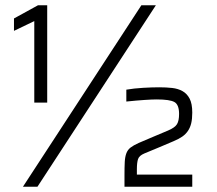

<svg xmlns="http://www.w3.org/2000/svg" viewBox="-20 -708 821 728"><path d="M67 0 516 -688H571L122 0ZM110 -319V-628L33 -591V-638L124 -688H159V-319ZM452 0V-44Q452 -74 453 -93.5Q454 -113 459 -126.5Q464 -140 475 -148.5Q486 -157 506 -166Q532 -177 560 -189Q588 -201 617 -213Q643 -224 651 -237Q659 -250 659 -276Q659 -311 641.5 -321Q624 -331 574 -331Q557 -331 527.5 -329Q498 -327 459 -323V-368Q488 -373 522.5 -375Q557 -377 584 -377Q610 -377 632.5 -374.5Q655 -372 672 -362.5Q689 -353 699 -334Q709 -315 709 -281Q709 -257 705 -240.5Q701 -224 692.5 -211.5Q684 -199 671 -190Q658 -181 639 -173Q614 -162 586 -150.5Q558 -139 527 -126Q508 -118 503.5 -105Q499 -92 499 -66V-46H709V0Z"/></svg>

Font: Azeri Sans Light
Style: Regular
Weight: 300
Designer: Hector Gatti & Omnibus-Type (original fonts) / Cristiano Sobral (main changes and remastering)
Version: Version 1.000; ttfautohint (v1.6)